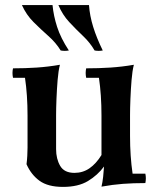

<svg xmlns="http://www.w3.org/2000/svg" viewBox="-20 -718 622 753"><path d="M378 -110 388 -65Q363 -31 325 -8Q287 15 227 15Q168 15 135 -9Q102 -33 84 -74Q86 -89 87 -106.5Q88 -124 88 -139V-265Q88 -346 78 -413H31Q27 -432 31 -450Q79 -450 124 -453Q169 -456 215 -464Q209 -441 206 -404.5Q203 -368 201.5 -330.5Q200 -293 200 -265V-133Q200 -95 216 -67.5Q232 -40 272 -40Q305 -40 331 -58Q357 -76 378 -110ZM550 -37Q554 -19 550 0Q503 0 462.5 3Q422 6 378 14Q382 -2 384.5 -24.5Q387 -47 388 -65L378 -110V-265Q378 -346 368 -413H318Q314 -432 318 -450Q367 -450 413 -453Q459 -456 505 -464Q499 -441 496 -404.5Q493 -368 491.5 -330.5Q490 -293 490 -265V-185Q490 -105 500 -37ZM209 -698H329Q332 -656 345.5 -612.5Q359 -569 383 -520Q367 -517 351 -520Q333 -551 305.5 -577Q278 -603 251.5 -631.5Q225 -660 209 -698ZM66 -698H186Q190 -656 204 -612.5Q218 -569 250 -520Q234 -517 218 -520Q199 -551 169.5 -577Q140 -603 111.5 -631.5Q83 -660 66 -698Z"/></svg>

Font: Poltawski Nowy SemiBold
Style: Regular
Weight: 600
Version: Version 1.001;gftools[0.9.25]